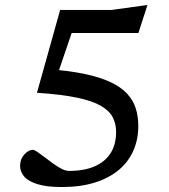

<svg xmlns="http://www.w3.org/2000/svg" viewBox="-20 -744 682 774"><path d="M229.5 10Q167.5 10 130.5 -1.8Q93.5 -13.5 77.2 -32.8Q61 -52 61 -75Q61 -102.5 78 -121.2Q95 -140 112 -140Q118 -140 130.8 -131.5Q143.5 -123 159.8 -110.5Q176 -98 193.8 -85Q211.5 -72 228.2 -63.5Q245 -55 258.5 -55Q318.5 -55 361 -73.2Q403.5 -91.5 425.8 -126.5Q448 -161.5 448 -212Q448 -245 434.5 -271.2Q421 -297.5 386.5 -317.5Q352 -337.5 289.5 -350.5Q227 -363.5 129 -370L222.5 -704H431L574.5 -724L538 -611H235L280.5 -645L204 -420.5L172.5 -465.5Q259 -459 321.5 -445.8Q384 -432.5 425.8 -412.8Q467.5 -393 492 -366.8Q516.5 -340.5 527 -308Q537.5 -275.5 537.5 -235.5Q537.5 -181 517.2 -135.8Q497 -90.5 457.8 -58Q418.5 -25.5 361.2 -7.8Q304 10 229.5 10Z"/></svg>

Font: Newsreader 7pt
Style: Regular
Weight: 400
Designer: Hugues Gentile
Foundry: Production Type
Version: Version 1.003